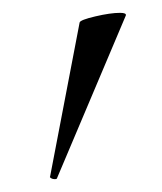

<svg xmlns="http://www.w3.org/2000/svg" viewBox="-20 -751 252 299"><path d="M65 -472Q62 -472 59.5 -473.5Q57 -475 58 -476L104 -716Q105 -720 128.5 -725.5Q152 -731 167 -731Q177 -731 176 -727L69 -474Q69 -472 65 -472Z"/></svg>

Font: Cormorant Infant Medium
Style: Regular
Weight: 500
Designer: Christian Thalmann (Catharsis Fonts)
Foundry: Catharsis Fonts
Version: Version 4.000